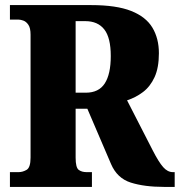

<svg xmlns="http://www.w3.org/2000/svg" viewBox="-20 -734 706 754"><path d="M19 0V-58H53Q69 -58 84.5 -67Q100 -76 100 -115V-598Q100 -624 91.5 -636.5Q83 -649 72 -653Q61 -657 53 -657H19V-714H338Q437 -714 495 -691Q553 -668 578.5 -625.5Q604 -583 604 -525Q604 -468 587 -431Q570 -394 541.5 -372.5Q513 -351 479 -340L580 -143Q603 -98 620.5 -78Q638 -58 659 -58H666V0H624Q547 0 493.5 -17Q440 -34 416 -90L323 -307H277V-115Q277 -76 289 -67Q301 -58 320 -58H341V0ZM317 -370Q368 -370 391.5 -406.5Q415 -443 415 -514Q415 -586 389.5 -618.5Q364 -651 315 -651H277V-370Z"/></svg>

Font: Noto Serif Thai Condensed Black
Style: Regular
Weight: 900
Width: 3
Designer: Monotype Design Team
Foundry: Monotype Imaging Inc.
Version: Version 2.002; ttfautohint (v1.8.4.7-5d5b)